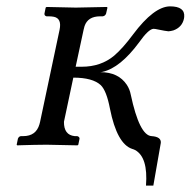

<svg xmlns="http://www.w3.org/2000/svg" viewBox="-20 -453 597 601"><path d="M105.5 -71.8 166.5 -359.9Q173.8 -395 148.9 -400.4Q141.6 -401.9 132.3 -401.9H125.5Q118.7 -403.8 119.1 -410.2L123 -429.2L125.5 -431.2Q126.5 -431.2 217.3 -429.2L314.5 -431.2L316.4 -429.2L312 -410.2Q309.1 -402.8 301.3 -401.9H293.5Q254.9 -401.9 244.6 -371.1Q243.2 -365.7 241.7 -359.9L216.8 -244.1H235.8Q295.9 -244.1 337.4 -278.8Q364.7 -302.2 396.5 -345.2Q461.9 -432.6 512.2 -433.1Q559.6 -433.1 556.6 -399.9Q556.2 -396.5 555.7 -394Q549.8 -367.7 522.9 -357.9Q514.6 -355.5 507.3 -355Q502 -355 466.3 -362.3Q462.4 -362.8 460 -362.8Q444.3 -361.3 415 -319.8Q356.4 -240.7 300.8 -228Q296.9 -227.1 294.4 -227.1Q350.6 -227.1 377 -187.5Q386.2 -173.3 389.2 -157.2Q416.5 -28.8 454.6 -26.9Q484.9 -24.9 483.4 -5.9L460 127.9H437Q443.8 39.1 402.8 16.6Q397.9 14.2 394 13.2Q346.2 -2.4 324.2 -112.8Q313.5 -168.9 295.4 -186.5Q270 -210 209.5 -210L180.2 -71.8Q179.7 -30.3 213.9 -26.9H221.7Q229 -24.9 229 -19L225.1 0L222.7 2Q221.7 2 126 0Q109.9 0 86.9 0.5Q64 1 48.8 1.5L33.7 2L32.2 0L36.1 -19Q39.1 -26.4 45.9 -26.9H52.7Q92.8 -26.9 103.5 -64Q104.5 -68.4 105.5 -71.8Z"/></svg>

Font: Linux Biolinum Capitals O
Style: Italic Samll Caps
Weight: 400
Italic angle: -12°
Designer: Philipp H. Poll
Foundry: Philipp H. Poll
Version: Version 0.6.2